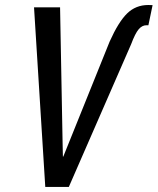

<svg xmlns="http://www.w3.org/2000/svg" viewBox="-20 -740 624 760"><path d="M559.6 -640.1Q542.5 -640.1 528.8 -624Q515.1 -607.9 499 -564.9L252.4 0H159.2L114.7 -710.9H217.8L228 -163.1L229 -120.1H230.5L414.1 -575.7Q449.2 -653.8 483.4 -687Q517.6 -720.2 566.9 -720.2L584 -719.7L567.4 -640.1Z"/></svg>

Font: RobotoCondensed-Italic
Style: Italic
Weight: 400
Designer: Google
Version: Version 1.200311; 2013